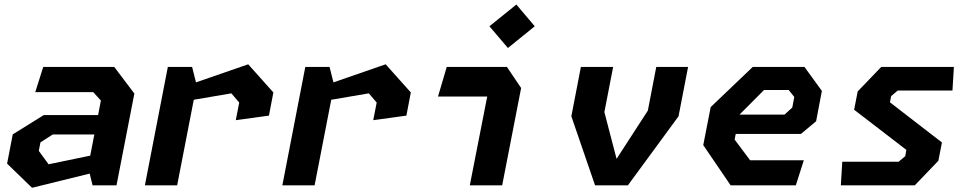

<svg xmlns="http://www.w3.org/2000/svg" viewBox="-20 -836 4380 866"><path d="M397.5 0H505.5L586 -414L495.5 -534H175L139 -420.5H400.5L435 -382.5L422.5 -317H177.5L37.5 -230L12 -98L124.5 11L384.5 -53ZM155 -155.5 162.5 -194 218 -229.5H405.5L387 -134L199 -95Z M1043.5 -294 1193 -314.5 1213 -419 1099.5 -546 864 -464.5 846.5 -534H737L633.5 0H779L854 -386L1023.5 -415L1059 -373.5Z M1663.5 -294 1813 -314.5 1833 -419 1719.5 -546 1484 -464.5 1466.5 -534H1357L1253.5 0H1399L1474 -386L1643.5 -415L1679 -373.5Z M2099 0H2245L2330.5 -439L2266.5 -534H1995L1955.5 -400.5H2177.5ZM2187.5 -717.5 2271 -619.5 2392 -717.5 2309 -815.5Z M2664 0H2812L3040.5 -311.5L3083.5 -534H2940L2902 -337L2761 -119.5L2706 -330.5L2745.5 -534H2600L2557 -311.5Z M3275.5 0H3569.5L3605.5 -113H3363.5L3293.5 -206.5L3298.5 -232H3592.5L3661 -289L3687 -426L3608.5 -534H3375L3185.5 -353L3152 -181.5ZM3315.5 -319 3426 -430H3537.5L3562.5 -398.5L3553.5 -351L3518.5 -319Z M3772.5 0H4106L4212.5 -111L4228.5 -193.5L3994 -374.5L3999.5 -402.5L4029 -427.5H4276L4282.5 -534H3954.5L3848.5 -423.5L3832.5 -341L4068 -160L4063 -131.5L4033 -106.5H3779Z"/></svg>

Font: Monaspace Krypton
Style: Bold Italic
Weight: 700
Italic angle: -11°
Designer: Riley Cran & the Lettermatic Team
Foundry: Lettermatic
Version: Version 1.101 (Monaspace Krypton)